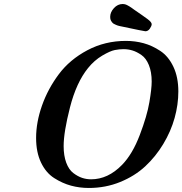

<svg xmlns="http://www.w3.org/2000/svg" viewBox="-20 -911 905 953"><path d="M159.2 -226.1Q159.2 -304.2 188.5 -387.2Q217.8 -470.2 272 -542.7Q326.2 -615.2 413.6 -661.6Q501 -708 605 -708Q650.9 -708 692.9 -696.5Q734.9 -685.1 775.4 -658.4Q815.9 -631.8 840.6 -579.8Q865.2 -527.8 865.2 -457Q865.2 -392.1 846.7 -325.4Q828.1 -258.8 790.5 -196.3Q752.9 -133.8 700.9 -85.4Q648.9 -37.1 576.4 -7.6Q503.9 22 420.9 22Q375 22 332.5 10.5Q290 -1 249 -27.1Q208 -53.2 183.6 -104.2Q159.2 -155.3 159.2 -226.1ZM295.9 -186Q295.9 -138.2 308.8 -103.5Q321.8 -68.8 344 -52Q366.2 -35.2 387.7 -28.1Q409.2 -21 432.1 -21Q516.1 -21 585.9 -92.8Q637.7 -146 673.8 -241Q710 -335.9 721.4 -403.6Q732.9 -471.2 732.9 -505.9Q732.9 -553.7 719 -587.9Q705.1 -622.1 682.1 -637.9Q659.2 -653.8 637.7 -660.4Q616.2 -667 592.8 -667Q572.8 -667 549.8 -662.6Q526.9 -658.2 487.5 -635Q448.2 -611.8 417 -573.2Q358.9 -501.5 327.4 -378.2Q295.9 -254.9 295.9 -186ZM526.9 -827.1Q526.9 -850.1 545.4 -870.6Q564 -891.1 588.9 -891.1Q591.8 -891.1 595 -890.6Q598.1 -890.1 600.6 -889.6Q603 -889.2 606.4 -887.7Q609.9 -886.2 613 -884.5Q616.2 -882.8 622.1 -879.4Q627.9 -876 632.6 -872.6Q637.2 -869.1 646.5 -862.5Q655.8 -856 663.8 -850.6Q671.9 -845.2 686 -835.2Q700.2 -825.2 712.9 -815.9Q732.9 -800.8 732.9 -791Q732.9 -782.2 723.9 -769Q714.8 -755.9 702.1 -755.9H701.2Q695.3 -755.9 583 -779.8Q582 -779.8 576.9 -781Q571.8 -782.2 569.8 -782.7Q567.9 -783.2 563 -784.7Q558.1 -786.1 555.7 -787.6Q553.2 -789.1 548.6 -791Q543.9 -793 541.5 -794.9Q539.1 -796.9 536.1 -800.5Q533.2 -804.2 531 -808.1Q528.8 -812 527.8 -816.7Q526.9 -821.3 526.9 -827.1Z"/></svg>

Font: CMU Serif
Style: BoldItalic
Weight: 700
Italic angle: -14.04°
Version: Version 0.7.0